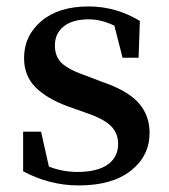

<svg xmlns="http://www.w3.org/2000/svg" viewBox="-20 -561 524 596"><path d="M252 -324.2 294.9 -307.6Q374 -281.2 409.2 -242.7Q444.3 -204.1 444.3 -148.4Q444.3 -77.1 386.2 -31.2Q328.1 14.6 224.6 14.6Q133.8 14.6 51.8 -29.3V-152.3H107.4L131.8 -43.9Q173.8 -27.3 220.7 -27.3Q282.2 -27.3 314.5 -50.3Q346.7 -73.2 346.7 -114.3Q346.7 -148.4 323.2 -170.9Q299.8 -193.4 244.1 -211.9L191.4 -230.5Q125 -254.9 89.8 -290.5Q54.7 -326.2 54.7 -380.9Q54.7 -450.2 108.4 -495.6Q162.1 -541 254.9 -541Q339.8 -541 414.1 -496.1L410.2 -381.8H360.4L335 -481.4Q293.9 -501 255.9 -501Q205.1 -501 177.7 -479Q150.4 -457 150.4 -419.9Q150.4 -384.8 172.4 -364.3Q194.3 -343.8 252 -324.2Z"/></svg>

Font: GenYoMin TW TTF SemiBold
Style: Regular
Weight: 600
Version: Version 1.300